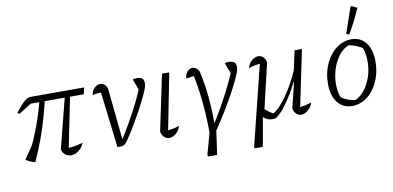

<svg xmlns="http://www.w3.org/2000/svg" viewBox="-83 -1004 2993 1462"><g transform="rotate(-10 1413.5 -273.5)"><path d="M117 10Q95 5 77.5 -3Q60 -11 46 -22L153 -178L76 -46Q127 -141 168.5 -251.5Q210 -362 239 -486H280Q261 -400 237 -315Q213 -230 183 -149Q153 -68 117 10ZM382 -31 371 -52Q402 -53 433.5 -58.5Q465 -64 497 -73Q487 -47 470.5 -29.5Q454 -12 434.5 -3Q415 6 396 6Q372 6 352.5 -8Q333 -22 325 -51L436 -486H474ZM62 -373 48 -384Q74 -417 92 -437Q110 -457 123.5 -467.5Q137 -478 148.5 -482Q160 -486 172 -486H582L570 -435H160Z M803 -50Q871 -160 920 -254Q969 -348 999 -426L997 -375L957 -481Q971 -486 989 -486Q1016 -486 1029.5 -475Q1043 -464 1043 -440Q1043 -417 1030 -384Q1015 -349 992.5 -303.5Q970 -258 942.5 -209Q915 -160 886 -112.5Q857 -65 831 -28Q822 -16 816.5 -10Q811 -4 803 0Q795 4 783.5 5Q772 6 753 6L697 -463L723 -427Q697 -426 675 -424Q653 -422 636 -417Q638 -438 648.5 -454.5Q659 -471 673.5 -480.5Q688 -490 705 -490Q723 -490 736.5 -480Q750 -470 759 -451L800 -50Z M1149 -23 1135 -52Q1164 -53 1191 -58Q1218 -63 1243 -73Q1235 -47 1221 -30Q1207 -13 1189.5 -3.5Q1172 6 1154 6Q1134 6 1117 -8.5Q1100 -23 1093 -53L1184 -486H1240Z M1490 196H1420L1417 183L1476 -30H1522ZM1515 -50Q1581 -157 1630 -251.5Q1679 -346 1711 -426L1709 -375L1669 -481Q1678 -485 1685.5 -485.5Q1693 -486 1701 -486Q1727 -486 1741 -475Q1755 -464 1755 -440Q1755 -429 1752 -415Q1749 -401 1742 -384Q1727 -348 1702 -298.5Q1677 -249 1645 -193.5Q1613 -138 1578 -82.5Q1543 -27 1508 24L1463 32Q1462 -112 1449 -235Q1436 -358 1412 -463L1434 -427Q1421 -426 1404 -424Q1387 -422 1360 -417Q1361 -440 1370 -456.5Q1379 -473 1392 -481.5Q1405 -490 1420 -490Q1434 -490 1447.5 -480.5Q1461 -471 1470 -451Q1513 -260 1511 -50Z M1896 -95Q1915 -74 1937.5 -58.5Q1960 -43 1977 -35H1959Q2015 -67 2074 -151Q2133 -235 2187 -359L2199 -332Q2177 -284 2155 -240.5Q2133 -197 2110.5 -160Q2088 -123 2066 -92.5Q2044 -62 2023 -39.5Q2002 -17 1981 -3Q1946 7 1914 -6.5Q1882 -20 1869 -50ZM2115 -53 2163 -248 2158 -250 2209 -486H2266L2170 -24L2156 -52Q2185 -53 2211 -58.5Q2237 -64 2264 -73Q2257 -47 2242 -30Q2227 -13 2210 -3.5Q2193 6 2176 6Q2155 6 2138.5 -8.5Q2122 -23 2115 -53ZM1842 196H1782L1777 189L1938 -460L1963 -434Q1928 -432 1898 -427Q1868 -422 1843 -413Q1851 -439 1865 -456Q1879 -473 1895.5 -481.5Q1912 -490 1928 -490Q1948 -490 1964 -476Q1980 -462 1987 -432L1898 -54H1888L1845 188Z M2569 8Q2498 8 2456.5 -45Q2415 -98 2415 -190Q2415 -254 2433 -308.5Q2451 -363 2483 -405Q2515 -447 2557.5 -470.5Q2600 -494 2648 -494Q2719 -494 2760 -441.5Q2801 -389 2801 -296Q2801 -232 2783 -177.5Q2765 -123 2733.5 -81Q2702 -39 2660 -15.5Q2618 8 2569 8ZM2598 -32Q2639 -49 2671.5 -90.5Q2704 -132 2722.5 -186Q2741 -240 2742 -299.5Q2743 -359 2725 -413Q2699 -428 2673 -438.5Q2647 -449 2619 -452Q2576 -434 2544 -392.5Q2512 -351 2494 -296.5Q2476 -242 2474.5 -183.5Q2473 -125 2492 -73Q2515 -57 2541.5 -47Q2568 -37 2598 -32ZM2640 -532 2618 -540 2685 -737 2692 -743 2737 -722Q2717 -678 2693.5 -630Q2670 -582 2640 -532Z"/></g></svg>

Font: Piazzolla 8pt ExtraLight
Style: Italic
Weight: 250
Italic angle: -11.3°
Designer: Juan Pablo del Peral
Foundry: Huerta Tipografica
Version: Version 2.001